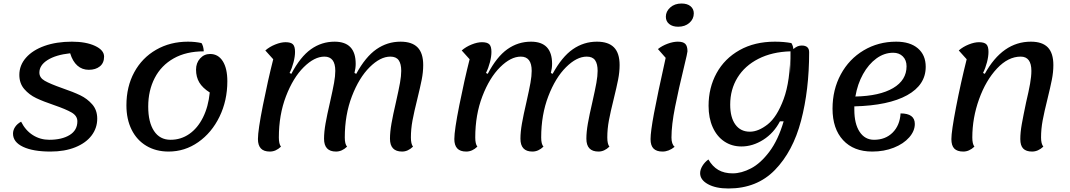

<svg xmlns="http://www.w3.org/2000/svg" viewBox="-20 -837 6085 1092"><path d="M54 -77Q54 -97 66 -115Q78 -133 100 -145Q125 -95 167 -68.5Q209 -42 260 -42Q332 -42 376 -69Q420 -96 420 -147Q420 -178 387.5 -197Q355 -216 288 -239Q226 -260 186 -279Q146 -298 118 -330.5Q90 -363 90 -411Q90 -466 128 -509Q166 -552 233.5 -576Q301 -600 389 -600Q469 -600 520.5 -576Q572 -552 572 -515Q572 -479 548 -459.5Q524 -440 485 -440Q447 -440 420 -464Q393 -488 379 -534Q297 -525 250.5 -495.5Q204 -466 204 -424Q204 -395 234.5 -377.5Q265 -360 333 -336Q397 -314 436.5 -295Q476 -276 504.5 -243.5Q533 -211 533 -162Q533 -109 501 -66.5Q469 -24 408.5 0.5Q348 25 267 25Q168 25 111 -2Q54 -29 54 -77Z M699 -238Q699 -344 743.5 -426Q788 -508 868 -554Q948 -600 1049 -600Q1091 -600 1126 -592Q1137 -576 1139 -545Q1039 -545 968 -505Q897 -465 860 -393.5Q823 -322 823 -231Q823 -142 856 -92Q889 -42 950 -42Q1009 -42 1056.5 -75Q1104 -108 1134.5 -169Q1165 -230 1173 -311Q1132 -337 1113.5 -368Q1095 -399 1095 -441Q1095 -479 1118 -504.5Q1141 -530 1175 -530Q1221 -530 1247 -489Q1273 -448 1273 -375Q1273 -265 1228.5 -173.5Q1184 -82 1107.5 -28.5Q1031 25 939 25Q867 25 812.5 -7.5Q758 -40 728.5 -99.5Q699 -159 699 -238Z M1447 -46Q1447 -96 1475.5 -239Q1504 -382 1534 -500L1489 -550Q1513 -571 1545.5 -584Q1578 -597 1604 -597Q1634 -597 1646 -585Q1658 -573 1658 -542Q1658 -516 1649.5 -483Q1641 -450 1627 -422L1637 -417Q1688 -514 1748.5 -557Q1809 -600 1883 -600Q2003 -600 2003 -474Q2003 -449 1996 -422L2006 -417Q2059 -514 2121 -557Q2183 -600 2258 -600Q2323 -600 2355 -567.5Q2387 -535 2387 -467Q2387 -427 2378.5 -384Q2370 -341 2354 -276Q2335 -200 2326 -151.5Q2317 -103 2317 -55Q2317 -18 2329 -3Q2300 25 2267 25Q2198 25 2198 -48Q2198 -86 2206.5 -134.5Q2215 -183 2232 -256Q2248 -327 2255 -366Q2262 -405 2262 -434Q2262 -474 2247.5 -494.5Q2233 -515 2200 -515Q2143 -515 2082.5 -455Q2022 -395 1981.5 -289.5Q1941 -184 1941 -55Q1941 -17 1954 -3Q1925 25 1891 25Q1823 25 1823 -48Q1823 -86 1831.5 -134.5Q1840 -183 1857 -256Q1873 -327 1880 -366Q1887 -405 1887 -434Q1887 -515 1825 -515Q1768 -515 1707.5 -455Q1647 -395 1606.5 -289.5Q1566 -184 1566 -55Q1566 -18 1578 -3Q1549 25 1515 25Q1480 25 1463.5 7Q1447 -11 1447 -46Z M2564 -46Q2564 -96 2592.5 -239Q2621 -382 2651 -500L2606 -550Q2630 -571 2662.5 -584Q2695 -597 2721 -597Q2751 -597 2763 -585Q2775 -573 2775 -542Q2775 -516 2766.5 -483Q2758 -450 2744 -422L2754 -417Q2805 -514 2865.5 -557Q2926 -600 3000 -600Q3120 -600 3120 -474Q3120 -449 3113 -422L3123 -417Q3176 -514 3238 -557Q3300 -600 3375 -600Q3440 -600 3472 -567.5Q3504 -535 3504 -467Q3504 -427 3495.5 -384Q3487 -341 3471 -276Q3452 -200 3443 -151.5Q3434 -103 3434 -55Q3434 -18 3446 -3Q3417 25 3384 25Q3315 25 3315 -48Q3315 -86 3323.5 -134.5Q3332 -183 3349 -256Q3365 -327 3372 -366Q3379 -405 3379 -434Q3379 -474 3364.5 -494.5Q3350 -515 3317 -515Q3260 -515 3199.5 -455Q3139 -395 3098.5 -289.5Q3058 -184 3058 -55Q3058 -17 3071 -3Q3042 25 3008 25Q2940 25 2940 -48Q2940 -86 2948.5 -134.5Q2957 -183 2974 -256Q2990 -327 2997 -366Q3004 -405 3004 -434Q3004 -515 2942 -515Q2885 -515 2824.5 -455Q2764 -395 2723.5 -289.5Q2683 -184 2683 -55Q2683 -18 2695 -3Q2666 25 2632 25Q2597 25 2580.5 7Q2564 -11 2564 -46Z M3767 -742Q3767 -772 3792 -794.5Q3817 -817 3856 -817Q3889 -817 3907.5 -801.5Q3926 -786 3926 -761Q3926 -729 3901 -707Q3876 -685 3837 -685Q3805 -685 3786 -700.5Q3767 -716 3767 -742ZM3680 -46Q3680 -87 3699.5 -192Q3719 -297 3766 -508L3722 -558Q3746 -577 3777.5 -588.5Q3809 -600 3835 -600Q3865 -600 3877.5 -587.5Q3890 -575 3890 -545Q3890 -537 3871 -459Q3840 -332 3819.5 -229Q3799 -126 3799 -55Q3799 -17 3817 -2Q3784 25 3748 25Q3714 25 3697 8Q3680 -9 3680 -46Z M4582 -540Q4582 -325 4536 -150.5Q4490 24 4387.5 129.5Q4285 235 4123 235Q4051 235 4006.5 210.5Q3962 186 3962 148Q3962 128 3975 106.5Q3988 85 4009 70Q4032 110 4065.5 129.5Q4099 149 4147 149Q4197 149 4251.5 120.5Q4306 92 4356 25.5Q4406 -41 4437 -147H4416Q4381 -80 4321 -42Q4261 -4 4197 -4Q4142 -4 4099.5 -32.5Q4057 -61 4033.5 -113.5Q4010 -166 4010 -235Q4010 -338 4055.5 -421Q4101 -504 4186.5 -552Q4272 -600 4387 -600Q4439 -600 4481 -592Q4491 -576 4492 -558Q4507 -570 4517.5 -574Q4528 -578 4540 -578Q4582 -578 4582 -540ZM4477 -421 4478 -471Q4478 -493 4476 -545H4475ZM4475 -545Q4371 -542 4293.5 -502.5Q4216 -463 4174.5 -395.5Q4133 -328 4133 -242Q4133 -169 4162.5 -128.5Q4192 -88 4245 -88Q4293 -88 4346 -129.5Q4399 -171 4437 -273.5Q4475 -376 4475 -545Z M4839 -232V-213Q4839 -133 4869 -87.5Q4899 -42 4951 -42Q5016 -42 5057 -83Q5098 -124 5102 -192Q5183 -192 5183 -132Q5183 -92 5151 -55.5Q5119 -19 5063.5 3Q5008 25 4941 25Q4835 25 4775 -40Q4715 -105 4715 -219Q4715 -327 4762 -414Q4809 -501 4892 -550.5Q4975 -600 5077 -600Q5156 -600 5200.5 -562Q5245 -524 5245 -457Q5245 -354 5139.5 -295.5Q5034 -237 4839 -232ZM4845 -288Q4983 -291 5059.5 -336Q5136 -381 5136 -460Q5136 -495 5115 -516Q5094 -537 5060 -537Q5009 -537 4964.5 -504.5Q4920 -472 4888.5 -415.5Q4857 -359 4845 -288Z M5391 -46Q5391 -90 5417.5 -227.5Q5444 -365 5478 -500L5433 -550Q5457 -571 5489.5 -584Q5522 -597 5548 -597Q5578 -597 5590 -585Q5602 -573 5602 -542Q5602 -516 5593.5 -483Q5585 -450 5571 -422L5581 -417Q5682 -600 5843 -600Q5908 -600 5939.5 -567.5Q5971 -535 5971 -467Q5971 -427 5962.5 -384Q5954 -341 5938 -276Q5919 -200 5910 -151.5Q5901 -103 5901 -55Q5901 -19 5914 -3Q5884 25 5850 25Q5816 25 5799.5 8Q5783 -9 5783 -46Q5783 -84 5791.5 -131.5Q5800 -179 5816 -255Q5831 -318 5838.5 -360.5Q5846 -403 5846 -434Q5846 -515 5785 -515Q5714 -515 5650.5 -447.5Q5587 -380 5548.5 -273Q5510 -166 5510 -55Q5510 -18 5522 -3Q5492 25 5459 25Q5424 25 5407.5 8Q5391 -9 5391 -46Z"/></svg>

Font: Lemonada
Style: Regular
Weight: 400
Designer: Mohamed Gaber (Arabic) Eduardo Tunni (Latin)
Foundry: Kief Type Foundry
Version: Version 3.006